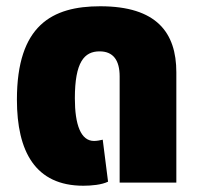

<svg xmlns="http://www.w3.org/2000/svg" viewBox="-20 -583 639 613"><path d="M246 10C272 10 305 7 325 -3L308 -137C300 -135 289 -133 280 -133C238 -133 219 -185 219 -269C219 -385 249 -419 298 -419C342 -419 362 -390 362 -339V0H543V-352C543 -479 480 -563 300 -563C146 -563 34 -502 34 -265C34 -99 93 10 246 10Z"/></svg>

Font: Noto Sans Thai SemCond Blk
Style: Regular
Weight: 900
Width: 4
Designer: Monotype Design Team
Foundry: Monotype Imaging Inc.
Version: Version 2.002